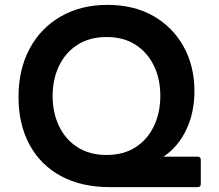

<svg xmlns="http://www.w3.org/2000/svg" viewBox="-20 -768 900 788"><path d="M431 0Q314 0 230 -45.5Q146 -91 101 -174.5Q56 -258 56 -370Q56 -483 101.5 -568Q147 -653 229.5 -700.5Q312 -748 421 -748Q530 -748 610 -702Q690 -656 734 -576Q778 -496 778 -394Q778 -306 744.5 -235.5Q711 -165 651 -125H791Q804 -125 804 -112V-13Q804 0 791 0ZM417 -132Q487 -132 536 -163.5Q585 -195 611.5 -250Q638 -305 638 -375Q638 -444 611.5 -498.5Q585 -553 536 -584.5Q487 -616 417 -616Q348 -616 298.5 -584.5Q249 -553 222.5 -498Q196 -443 196 -374Q196 -305 222.5 -250Q249 -195 298.5 -163.5Q348 -132 417 -132Z"/></svg>

Font: LINE Seed Sans App
Style: Bold
Weight: 700
Designer: LINE VX Design & Dalton Maag Ltd & Sandoll Inc
Foundry: Dalton Maag Ltd
Version: Version 1.003